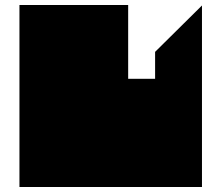

<svg xmlns="http://www.w3.org/2000/svg" viewBox="-20 -750 890 770"><path d="M58 0V-730H494V-434H602V-542L790 -728V0H58Z"/></svg>

Font: El Pececito
Style: Regular
Weight: 400
Designer: deFharo
Foundry: deFharo
Version: El Pececito Version 1.000